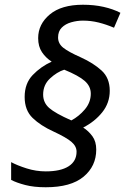

<svg xmlns="http://www.w3.org/2000/svg" viewBox="-20 -785 528 810"><path d="M173 5Q123 5 86.5 -4.5Q50 -14 27 -26V-101Q53 -87 92.5 -74.5Q132 -62 173 -62Q236 -62 269.5 -83.5Q303 -105 303 -145Q303 -168 281.5 -186.5Q260 -205 206 -230Q151 -255 117.5 -287.5Q84 -320 84 -376Q84 -433 118 -468.5Q152 -504 198 -525Q173 -541 157 -565Q141 -589 141 -624Q141 -683 190 -724Q239 -765 330 -765Q377 -765 417 -756Q457 -747 488 -731L461 -668Q428 -682 396 -690Q364 -698 330 -698Q305 -698 280.5 -691Q256 -684 240.5 -668.5Q225 -653 225 -627Q225 -601 247 -583.5Q269 -566 321 -543Q374 -519 408.5 -487.5Q443 -456 443 -402Q443 -351 411.5 -311.5Q380 -272 331 -247Q354 -232 370 -210Q386 -188 386 -154Q386 -84 332.5 -39.5Q279 5 173 5ZM281 -277Q313 -294 338 -323.5Q363 -353 363 -390Q363 -421 337.5 -443.5Q312 -466 251 -491Q220 -481 191 -454Q162 -427 162 -386Q162 -352 187.5 -329.5Q213 -307 281 -277Z"/></svg>

Font: Noto IKEA Latin
Style: Italic
Weight: 400
Italic angle: -12°
Designer: Monotype Design Team
Foundry: Monotype Imaging Inc.
Version: Version 1.0